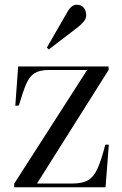

<svg xmlns="http://www.w3.org/2000/svg" viewBox="-20 -795 517 815"><path d="M40 0V-15L350 -498H189Q149 -498 127 -484.5Q105 -471 91 -438Q77 -405 60 -347L45 -346L57 -513H441V-498L137 -16H287Q330 -16 354 -30Q378 -44 394 -79.5Q410 -115 427 -181H442L428 0ZM187 -585 179 -593 267 -746Q284 -775 306 -775Q326 -775 336 -761.5Q346 -748 346 -731Q346 -716 335.5 -703.5Q325 -691 311 -680Z"/></svg>

Font: Display Regular
Style: Regular
Weight: 400
Designer: Latin by Veronika Burian and Jose Scaglione. Greek by Irene Vlachou. Cyrillic by Vera Evstafieva.
Foundry: TypeTogether
Version: Version 3.002